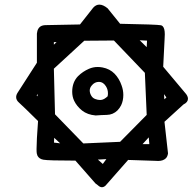

<svg xmlns="http://www.w3.org/2000/svg" viewBox="-20 -509 821 818"><path d="M397 280.3 386.7 272.5 301.3 175.3Q185.1 175.3 164.6 171.4Q146.5 168 139.6 154.3Q137.7 149.9 136.7 144.8Q135.7 139.6 135.7 126Q135.7 91.8 142.1 6.8Q79.1 -55.7 61.5 -71.3Q48.8 -82 48.8 -95.2Q48.8 -104.5 55.2 -114.3L137.2 -241.7V-365.7Q139.6 -392.1 158.7 -399.4Q164.6 -401.4 171.9 -401.9L320.8 -404.8L377 -476.1Q388.7 -489.3 403.3 -489.3Q419.4 -489.3 438.5 -473.6L491.7 -407.7Q648.9 -404.8 665.5 -401.4Q670.4 -400.4 673.3 -397Q682.1 -388.2 682.1 -362.8Q682.1 -353.5 681.2 -341.3L675.3 -224.6L767.6 -114.7Q780.8 -100.6 780.8 -88.4Q780.8 -73.2 761.7 -64L680.7 9.8L695.8 144.5Q693.8 158.2 686.5 165.5Q674.8 176.8 653.3 176.8Q648.9 176.8 644 176.3L525.9 172.4L429.7 281.7Q422.4 288.6 414.1 288.6Q405.8 288.6 397 280.3ZM397 170.9 418 189.5 433.1 168.9ZM587.4 105H616.2L613.8 76.2ZM210 98.6 236.3 101.6 210.9 78.1ZM335 102.1 491.7 95.2 605 -19.5 597.2 -198.7 465.3 -336.4 338.9 -335.4 209.5 -216.3 214.4 -22ZM287.6 -118.2Q287.6 -159.2 313 -185.1Q333 -204.6 358.9 -215.8Q376.5 -223.6 396 -223.6Q406.2 -223.6 416.5 -221.7Q447.8 -215.8 468.3 -194.8Q488.3 -173.8 498 -145Q505.4 -125 505.4 -104.5Q505.4 -80.1 496.1 -60.5Q489.7 -47.9 480.5 -38.6Q461.4 -20 435.1 -19.5Q411.6 -19 387.7 -17.1Q352.5 -20 329.6 -38.1Q307.1 -56.2 295.9 -79.6Q287.6 -97.2 287.6 -118.2ZM678.7 -107.9 680.2 -85.9 689 -93.8ZM136.2 -102.1 140.1 -98.6V-108.9ZM439.9 -111.3Q439.9 -127.9 431.2 -141.6Q419.4 -160.2 401.9 -160.2Q382.8 -160.2 370.6 -144.5Q362.3 -134.8 362.3 -123.5Q362.3 -112.3 368.7 -101.6Q374.5 -91.3 385.5 -87.2Q396.5 -83 406.2 -83Q409.7 -83 412.1 -83.5Q423.8 -85 438.5 -98.6Q439.9 -105 439.9 -111.3ZM575.2 -337.4 605 -308.1 606.4 -335.9ZM209.5 -329.6V-318.8L221.2 -329.6Z"/></svg>

Font: Bakudai
Style: Medium
Weight: 500
Version: Version 1.48